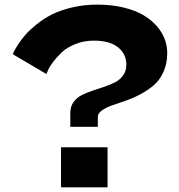

<svg xmlns="http://www.w3.org/2000/svg" viewBox="-20 -808 773 828"><path d="M701.2 -579.1Q701.2 -533.2 684.6 -497.1Q668 -460.9 641.6 -439Q615.2 -417 583.5 -400.4Q551.8 -383.8 519.8 -373Q487.8 -362.3 461.4 -352.8Q435.1 -343.3 418.5 -331.1Q401.9 -318.8 401.9 -303.2V-261.2H283.2V-320.8Q283.2 -347.7 296.6 -366.9Q310.1 -386.2 331.3 -397.2Q352.5 -408.2 378.2 -416.7Q403.8 -425.3 429.7 -433.8Q455.6 -442.4 476.8 -453.4Q498 -464.4 511.5 -483.6Q524.9 -502.9 524.9 -529.8Q524.9 -574.7 489.3 -603.8Q453.6 -632.8 384.8 -632.8Q341.8 -632.8 304.9 -617.9Q268.1 -603 246.1 -582Q224.1 -561 208.3 -539.8Q192.4 -518.6 186.5 -503.9L180.2 -488.8L35.2 -574.2Q37.1 -578.6 40.5 -586.4Q43.9 -594.2 58.3 -616.5Q72.8 -638.7 90.3 -658.7Q107.9 -678.7 138.4 -703.4Q168.9 -728 204.3 -745.8Q239.7 -763.7 290.8 -775.9Q341.8 -788.1 398.9 -788.1Q460.4 -788.1 511.5 -775.9Q562.5 -763.7 597.2 -743.4Q631.8 -723.1 655.8 -695.8Q679.7 -668.5 690.4 -639.2Q701.2 -609.9 701.2 -579.1ZM243.2 -172.9H443.8V0H243.2Z"/></svg>

Font: Sporting Grotesque
Style: Gras
Weight: 700
Designer: Lucas LE BIHAN
Foundry: Lucas LE BIHAN
Version: Version 1.001